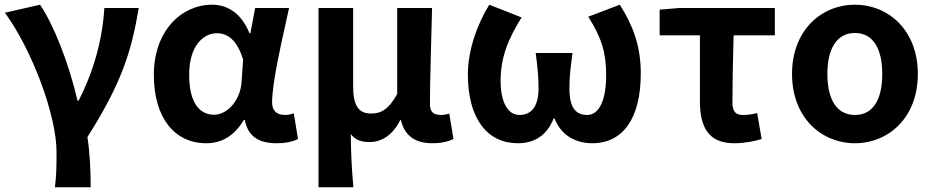

<svg xmlns="http://www.w3.org/2000/svg" viewBox="-20 -594 3960 815"><path d="M213 201H365C365 137 362 57 351 -12C494 -238 537 -370 569 -560H423C414 -419 376 -289 314 -167H309C271 -331 206 -492 150 -574L1 -540C119 -377 220 -102 220 51C220 124 219 153 213 201Z M855 14C923 14 976 -19 1015 -85H1019C1033 -14 1079 14 1154 14C1196 14 1226 6 1245 -4L1227 -113C1214 -108 1201 -106 1190 -106C1158 -106 1135 -121 1135 -159C1135 -248 1178 -426 1207 -560H1063L1043 -453H1039C1004 -539 945 -574 880 -574C750 -574 633 -463 633 -276C633 -93 722 14 855 14ZM889 -107C824 -107 783 -162 783 -277C783 -398 842 -453 901 -453C948 -453 987 -422 1012 -341L1005 -242C999 -168 945 -107 889 -107Z M1332 201H1480C1473 120 1470 66 1469 -25C1490 3 1518 9 1550 9C1602 9 1648 -23 1679 -84H1682C1697 -19 1741 14 1815 14C1858 14 1883 6 1905 -4L1887 -112C1875 -108 1862 -106 1852 -106C1822 -106 1805 -117 1805 -153C1805 -257 1811 -424 1814 -560H1666V-195C1631 -131 1598 -112 1556 -112C1502 -112 1479 -145 1479 -229V-560H1332Z M2178 14C2244 14 2300 -15 2330 -91H2334C2364 -15 2428 14 2494 14C2625 14 2700 -92 2700 -283C2700 -403 2664 -490 2611 -574L2477 -523C2534 -433 2553 -371 2553 -274C2553 -163 2520 -106 2473 -106C2426 -106 2397 -134 2397 -219C2397 -270 2402 -305 2410 -369H2254C2262 -305 2266 -270 2266 -219C2266 -140 2234 -106 2185 -106C2134 -106 2105 -163 2105 -251C2105 -350 2137 -429 2194 -520L2057 -574C2005 -491 1966 -379 1966 -279C1966 -88 2050 14 2178 14Z M3096 14C3141 14 3181 6 3213 -4L3194 -114C3170 -108 3153 -106 3133 -106C3106 -106 3089 -118 3089 -158C3089 -236 3091 -340 3094 -444H3269V-560H2862L2780 -553V-444H2951V-164C2951 -55 2987 14 3096 14Z M3609 14C3751 14 3876 -94 3876 -280C3876 -466 3751 -574 3609 -574C3467 -574 3342 -466 3342 -280C3342 -94 3467 14 3609 14ZM3609 -106C3531 -106 3492 -173 3492 -280C3492 -386 3531 -454 3609 -454C3687 -454 3725 -386 3725 -280C3725 -173 3687 -106 3609 -106Z"/></svg>

Font: DAIFUKU Sans JP
Style: Bold
Weight: 700
Designer: Original font ‘Source Han Sans JP’ : Ryoko NISHIZUKA  (kana, bopomofo & ideographs); Paul D. Hunt (Latin, Greek & Cyrill
Foundry: Daifuku
Version: Version 1.001